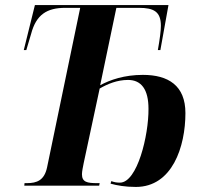

<svg xmlns="http://www.w3.org/2000/svg" viewBox="-20 -734 806 759"><path d="M517 5C661 5 713 -154 713 -287C713 -396 645 -438 545 -438C471 -438 414 -418 376 -397L440 -703H529C588 -703 616 -688 616 -632C616 -613 612 -581 604 -536H614L646 -714H118L74 -536H84L103 -600C123 -676 165 -703 238 -703H297L166 -72C155 -21 126 -10 86 -10H77L76 0H372L374 -10H364C325 -10 304 -14 304 -45C304 -57 308 -74 311 -90L374 -384C405 -402 443 -418 486 -418C539 -418 567 -380 567 -304C568 -200 523 -12 454 -12C440 -12 431 -14 420 -18L417 -8C442 -1 475 5 517 5Z"/></svg>

Font: Noto Serif Display Condensed
Style: Bold Italic
Weight: 700
Width: 3
Italic angle: -12°
Designer: Monotype Design Team
Foundry: Monotype Imaging Inc.
Version: Version 2.009